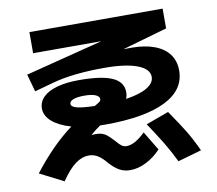

<svg xmlns="http://www.w3.org/2000/svg" viewBox="-84 -844 1106 980"><g transform="rotate(-10 469.0 -353.5)"><path d="M405.3 -21.5Q383.8 -47.4 363 -59.8Q342.3 -72.3 318.4 -72.3Q282.7 -72.3 248.5 -47.6Q214.4 -22.9 173.8 36.1L50.8 -26.4Q149.9 -154.8 255.9 -233.4Q193.4 -251.5 158.7 -281.5Q124 -311.5 124 -349.6Q124 -383.8 149.2 -408.7Q174.3 -433.6 221.7 -446.8Q269 -460 334 -460Q452.6 -460 507.6 -435.3Q562.5 -410.6 562.5 -357.4Q562.5 -340.3 555.7 -323.7Q627 -334 665.5 -356.9Q704.1 -379.9 704.1 -412.1Q704.1 -453.1 643.8 -476.1Q583.5 -499 474.6 -499Q312.5 -499 208 -470.7L105.5 -442.4L80.1 -533.2L482.4 -635.7H128.9V-745.1H819.3V-642.6L585.9 -575.7L627.9 -576.2Q697.3 -576.2 746.6 -557.6Q795.9 -539.1 821.8 -504.2Q847.7 -469.2 847.7 -419.9Q847.7 -318.8 740 -265.9Q632.3 -212.9 427.7 -212.9L401.9 -213.4Q377 -196.8 349.6 -172.9Q365.2 -173.8 372.1 -173.8Q391.6 -173.8 405 -169.2Q418.5 -164.6 430.9 -154.3Q443.4 -144 461.9 -124Q480 -102.1 491.5 -94Q502.9 -85.9 517.6 -85.9Q559.1 -85.9 614.3 -139.6L673.8 -41Q639.2 -3.9 597.2 17.1Q555.2 38.1 514.6 38.1Q482.9 38.1 457.8 23.9Q432.6 9.8 405.3 -21.5ZM636.7 -177.7 754.9 -220.7Q803.2 -150.9 829.8 -107.4Q856.4 -64 886.7 1L763.7 36.1Q737.3 -18.6 708.5 -66.2Q679.7 -113.8 636.7 -177.7ZM392.1 -315.9Q412.6 -327.1 419.2 -332.8Q425.8 -338.4 425.8 -345.7Q425.8 -360.4 405.5 -368.7Q385.3 -377 348.6 -377Q311.5 -377 291.5 -369.4Q271.5 -361.8 271.5 -347.7Q271.5 -332.5 300 -325Q328.6 -317.4 392.1 -315.9Z"/></g></svg>

Font: Pretendard ExtraBold
Style: Regular
Weight: 800
Designer: Base glyphs from Inter by Rasmus Andersson; Hangeul glyphs from Noto Sans CJK(Source Han Sans) by Jang Soo-young and Kan
Foundry: Kil Hyung-jin
Version: Version 1.309